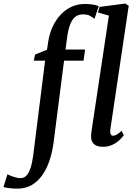

<svg xmlns="http://www.w3.org/2000/svg" viewBox="-138 -838 790 1109"><path d="M141 -600.5Q148.5 -646 166.8 -685Q185 -724 212.5 -753.2Q240 -782.5 275.2 -798.8Q310.5 -815 351 -815Q372 -815 393 -812.5Q414 -810 432.5 -802.5L407.5 -729Q398.5 -737.5 381.8 -746.5Q365 -755.5 340 -755Q313 -755 295 -739.2Q277 -723.5 266.2 -694Q255.5 -664.5 250 -624L240.5 -552H353.5L344.5 -487.5H232L171.5 -14.5Q164 41.5 147.8 89.8Q131.5 138 106 174Q80.5 210 45.5 230.5Q10.5 251 -35 251.5Q-59.5 252 -82.8 249Q-106 246 -118 242.5L-95 168.5Q-91.5 171 -78 176.5Q-64.5 182 -48.5 186.5Q-32.5 191 -20.5 191Q1 191 15 176Q29 161 38.5 132Q48 103 53.5 62L122.5 -487.5H57L64.5 -523L133.5 -550.5ZM499 -88.5Q497 -72 501.5 -63Q506 -54 515 -54Q524 -54 535.2 -59.8Q546.5 -65.5 564.5 -82.5L577 -57Q571 -48 555.2 -32Q539.5 -16 514.2 -3Q489 10 454 10Q436 10 420.8 4Q405.5 -2 396.5 -16Q387.5 -30 388 -52.5Q388 -57 388.8 -63.8Q389.5 -70.5 390.2 -77.8Q391 -85 392 -90L491 -748L428 -765.5L436.5 -798L585.5 -817.5L605.5 -805Z"/></svg>

Font: Merriweather 36pt Medium
Style: Italic
Weight: 500
Italic angle: -7.8°
Version: Version 2.101